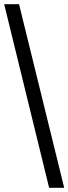

<svg xmlns="http://www.w3.org/2000/svg" viewBox="-20 -780 328 921"><path d="M215.7 121 0 -760H71.3L288 121Z"/></svg>

Font: Noto Serif Khmer
Style: Regular
Weight: 400
Designer: Danh Hong and the Monotype Design Team
Foundry: Monotype Imaging Inc.
Version: Version 2.003